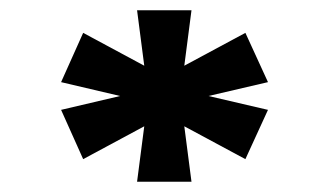

<svg xmlns="http://www.w3.org/2000/svg" viewBox="-20 -690 640 374"><path d="M353 -670H247L261 -562L142 -626L99 -530L214 -503L99 -476L142 -380L261 -444L247 -336H353L339 -444L458 -380L502 -476L386 -503L502 -530L458 -626L339 -562Z"/></svg>

Font: LT Wave Mono Bold
Style: Regular
Weight: 700
Designer: Daniel Lyons
Version: Version 2.5 (Glyphs App)